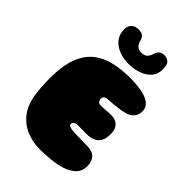

<svg xmlns="http://www.w3.org/2000/svg" viewBox="-254 -968 1095 1095"><g transform="rotate(45 293.5 -420.0)"><path d="M280.5 21.5Q225 21.5 174.5 1Q124 -19.5 89 -64Q54 -108.5 43 -181Q41 -195 39.5 -210Q38 -225 37 -241.2Q36 -257.5 35.5 -274.2Q35 -291 35 -309Q35 -403.5 57.5 -466Q80 -528.5 122.2 -564.8Q164.5 -601 224.2 -616.2Q284 -631.5 358 -631.5Q396.5 -631.5 430 -627.2Q463.5 -623 488.8 -613.2Q514 -603.5 528.2 -587Q542.5 -570.5 542.5 -546Q542.5 -516.5 526.2 -498Q510 -479.5 486.5 -472.5Q470 -467.5 446.2 -463.8Q422.5 -460 398.8 -457.8Q375 -455.5 357.5 -455Q346.5 -454.5 339.8 -452.2Q333 -450 329.5 -446.2Q326 -442.5 324.8 -437.8Q323.5 -433 323.5 -428.5Q323.5 -422 326 -415.5Q328.5 -409 334.5 -405Q340.5 -401 350.5 -401Q362.5 -401 372.5 -401.5Q382.5 -402 391.8 -403Q401 -404 410.8 -404.5Q420.5 -405 431.5 -405Q468 -405 487.2 -384.5Q506.5 -364 506.5 -327.5Q506.5 -272 479.2 -250.5Q452 -229 416.5 -229Q404 -229 393.2 -229Q382.5 -229 373.2 -229.2Q364 -229.5 355.8 -229.5Q347.5 -229.5 340.5 -229.5Q328 -229.5 319.8 -226.2Q311.5 -223 307.8 -218Q304 -213 304 -206.5Q304 -202.5 306.2 -199Q308.5 -195.5 313.5 -193Q318.5 -190.5 326.5 -188.8Q334.5 -187 345.8 -186Q357 -185 372.5 -185Q386 -185 401.5 -184.8Q417 -184.5 432.2 -184Q447.5 -183.5 459 -183.5Q500.5 -183.5 521 -162.2Q541.5 -141 541.5 -102.5Q541.5 -62 516.5 -37.2Q491.5 -12.5 451.8 0.2Q412 13 366.5 17.2Q321 21.5 280.5 21.5ZM294.5 -680.5Q254.5 -680.5 218.5 -694Q182.5 -707.5 160 -735Q137.5 -762.5 137.5 -804.5Q137.5 -829.5 153.2 -845.2Q169 -861 195 -861Q224.5 -861 235 -849.2Q245.5 -837.5 249 -822.5Q254 -801 266.5 -789.2Q279 -777.5 299.5 -777.5Q317 -777.5 327.5 -782.5Q338 -787.5 345 -798.5Q352 -809.5 358 -827.5Q363.5 -844.5 375.5 -852.8Q387.5 -861 404.5 -861Q426 -861 440.8 -848Q455.5 -835 455.5 -796.5Q455.5 -755.5 431 -729.8Q406.5 -704 369.5 -692.2Q332.5 -680.5 294.5 -680.5Z"/></g></svg>

Font: Gluten Black
Style: Regular
Weight: 900
Designer: Tyler Finck
Foundry: Etcetera Type Company
Version: Version 1.300